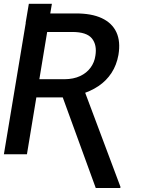

<svg xmlns="http://www.w3.org/2000/svg" viewBox="-24 -797 756 992"><path d="M108.4 -678.7 125 -777.3H244.1L227.5 -678.7ZM117.2 -727.5H366.7Q448.7 -728 502 -703.1Q555.2 -678.2 577.4 -630.4Q599.6 -582.5 587.9 -513.2Q578.6 -460.9 552.2 -420.4Q525.9 -379.9 484.9 -352.3Q443.8 -324.7 391.1 -309.6L354.5 -293.9H132.3L147.5 -387.7H309.6Q356.4 -388.2 390.1 -404.1Q423.8 -419.9 443.8 -447.3Q463.9 -474.6 468.8 -508.8Q478 -564.9 450.9 -598.4Q423.8 -631.8 349.6 -631.8H219.7L115.2 0H-3.9ZM470.7 174.3 290 -321.8H414.6L598.6 168.9L597.2 174.3Z"/></svg>

Font: Inter 28pt Medium
Style: Italic
Weight: 500
Italic angle: -9.3988°
Designer: Rasmus Andersson
Foundry: rsms
Version: Version 4.001;git-66647c0bb